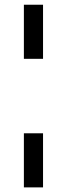

<svg xmlns="http://www.w3.org/2000/svg" viewBox="-20 -812 290 832"><path d="M166.5 -234.4V0H83.5V-234.4ZM166.5 -791.5V-557.1H83.5V-791.5Z"/></svg>

Font: Resagnicto
Style: Regular
Weight: 500
Version: Version 0.9991